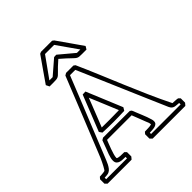

<svg xmlns="http://www.w3.org/2000/svg" viewBox="-242 -1090 1276 1276"><g transform="rotate(-45 396.0 -451.5)"><path d="M345.7 -918H449.7Q452.1 -915.5 455.1 -913.8Q458 -912.1 460.9 -909.7Q491.7 -866.2 521.7 -823Q551.8 -779.8 582.5 -735.8Q579.1 -730.5 576.2 -725.3Q573.2 -720.2 569.8 -714.8H527.3Q513.2 -714.8 504.4 -715.6Q495.6 -716.3 489 -719.5Q482.4 -722.7 475.8 -728.3Q469.2 -733.9 459 -743.9Q448.7 -753.9 433.3 -768.3Q418 -782.7 393.6 -803.2Q369.6 -782.7 354.7 -768.1Q339.8 -753.4 330.1 -743.4Q320.3 -733.4 314 -727.8Q307.6 -722.2 300.5 -719.2Q293.5 -716.3 283.9 -715.6Q274.4 -714.8 258.8 -714.8H223.1Q220.2 -720.7 217.3 -726.8Q214.4 -732.9 211.4 -738.8Q242.2 -782.7 272 -825.9Q301.8 -869.1 332.5 -912.6ZM354 -888.7Q327.6 -850.6 302.2 -816.2Q276.9 -781.7 250.5 -744.1H281.2Q306.6 -766.1 331.8 -787.8Q356.9 -809.6 382.3 -831.5Q387.7 -832 393.1 -832.3Q398.4 -832.5 403.8 -832.5Q430.2 -810.5 456.5 -788.3Q482.9 -766.1 509.3 -744.1H541.5Q515.6 -780.8 490.5 -816.4Q465.3 -852.1 439.9 -888.7ZM347.2 -276.4Q370.1 -276.4 392.6 -276.9Q415 -277.3 437.5 -277.8Q417 -328.1 396.2 -377.7Q375.5 -427.2 354.5 -477.5Q343.8 -449.7 334.2 -425.3Q324.7 -400.9 315.2 -377Q305.7 -353 296.1 -328.6Q286.6 -304.2 275.4 -276.9ZM240.7 -269.5Q265.6 -333 290.8 -395.5Q315.9 -458 340.8 -521.5Q347.7 -522 354.2 -522Q360.8 -522 367.7 -522.5Q394 -459 419.9 -396.5Q445.8 -334 472.2 -270.5Q468.8 -265.1 465.8 -260Q462.9 -254.9 459.5 -249.5Q434.1 -248.5 408.7 -247.8Q383.3 -247.1 357.4 -247.1Q331.5 -247.1 306.2 -247.8Q280.8 -248.5 254.9 -249.5ZM23.9 -0.5V-41Q26.9 -44.9 29.8 -48.1Q32.7 -51.3 35.6 -54.7Q47.9 -55.7 59.8 -56.4Q71.8 -57.1 83 -60.1Q85 -60.5 89.8 -68.1Q94.7 -75.7 100.8 -86.9Q106.9 -98.1 113.5 -111.6Q120.1 -125 125.5 -137.2Q129.4 -146 140.6 -174.1Q151.9 -202.1 168 -242.2Q184.1 -282.2 203.6 -330.8Q223.1 -379.4 243.2 -428.7Q263.2 -478 281.7 -524.7Q300.3 -571.3 314.9 -607.9Q329.6 -644.5 338.9 -667.5Q348.1 -690.4 348.6 -691.9Q356 -695.8 364.3 -701.2H433.6Q436 -698.7 439 -697Q441.9 -695.3 444.8 -692.9Q480 -614.3 513.4 -534.2Q546.9 -454.1 580.6 -374Q614.3 -293.9 649.2 -214.8Q684.1 -135.7 722.2 -59.1Q731.9 -58.1 744.9 -57.9Q757.8 -57.6 771 -55.2Q776.9 -48.3 783.7 -42.5V-2Q779.8 2.4 776.6 6.6Q773.4 10.7 769.5 14.6H462.4L447.3 -0.5V-41Q450.2 -44.9 453.1 -48.1Q456.1 -51.3 459 -54.7Q474.1 -55.7 490.7 -55.7Q507.3 -55.7 521.5 -60.1Q521.5 -69.8 518.1 -78.9Q514.6 -87.9 510.7 -96.7Q501 -121.6 491.9 -145.5Q482.9 -169.4 473.1 -193.8H242.2Q238.8 -185.1 231.9 -168Q225.1 -150.9 218.3 -131.8Q211.4 -112.8 206.3 -94.7Q201.2 -76.7 201.2 -65.4Q201.2 -61 209.7 -58.8Q218.3 -56.6 229.2 -55.9Q240.2 -55.2 251 -55.4Q261.7 -55.7 265.6 -55.2Q271.5 -48.3 278.3 -42.5V-2Q274.4 2.4 271.2 6.6Q268.1 10.7 264.2 14.6H39.1ZM249 -13.2V-26.9Q238.3 -27.3 224.9 -27.6Q211.4 -27.8 199.7 -31.2Q188 -34.7 179.9 -43.2Q171.9 -51.8 171.9 -68.8Q171.9 -80.1 175 -92.5Q178.2 -105 182.1 -116.9Q186 -128.9 190.4 -138.9Q194.8 -148.9 196.8 -155.3Q202.1 -169.9 207.5 -184.6Q212.9 -199.2 218.3 -213.9Q225.6 -217.8 233.9 -223.1H484.9Q487.3 -220.7 490.2 -219Q493.2 -217.3 496.1 -214.8Q509.3 -181.2 523.9 -146.7Q538.6 -112.3 548.3 -78.6Q549.8 -73.7 550.3 -69.6Q550.8 -65.4 550.8 -61.5Q550.8 -48.3 543.9 -41.5Q537.1 -34.7 526.4 -31.5Q515.6 -28.3 502.4 -27.8Q489.3 -27.3 476.6 -26.4V-14.6H754.4V-28.3Q742.2 -29.8 732.2 -30.3Q722.2 -30.8 713.6 -33.2Q705.1 -35.6 698.2 -41.7Q691.4 -47.9 685.5 -60.5Q683.1 -66.4 675 -85Q667 -103.5 654.8 -131.6Q642.6 -159.7 627.2 -195.3Q611.8 -231 594.7 -270.8Q577.6 -310.5 559.6 -352.5Q541.5 -394.5 523.9 -435.5Q506.3 -476.6 490 -514.4Q473.6 -552.2 460.2 -583.5Q446.8 -614.7 436.8 -637.7Q426.8 -660.6 421.9 -671.9H372.1Q371.1 -669.9 364.5 -653.3Q357.9 -636.7 347.2 -609.9Q336.4 -583 322.5 -548.1Q308.6 -513.2 293 -474.4Q277.3 -435.5 260.7 -394.5Q244.1 -353.5 228.5 -314.9Q212.9 -276.4 199.2 -242.2Q185.5 -208 175 -182.1Q164.6 -156.2 158.4 -140.6Q152.3 -125 151.9 -124.5Q147.5 -114.3 142.3 -101.1Q137.2 -87.9 130.6 -75Q124 -62 115.7 -51Q107.4 -40 97.2 -34.7Q87.4 -29.3 75.9 -28.6Q64.5 -27.8 53.2 -26.9V-13.2Z"/></g></svg>

Font: XB Kayhan Pook
Style: Regular
Weight: 700
Designer: Behnam
Foundry: Irmug
Version: Version 7.300 2009